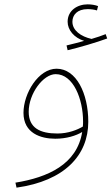

<svg xmlns="http://www.w3.org/2000/svg" viewBox="-20 -633 513 883"><path d="M291 -402C346 -415 424 -438 473 -456L466 -476C448 -469 426 -461 401 -454C352 -465 313 -493 313 -533C313 -564 335 -591 383 -591C398 -591 413 -589 426 -585L431 -605C418 -610 400 -613 383 -613C336 -613 291 -585 291 -533C291 -495 321 -459 367 -445C342 -438 320 -432 286 -424ZM56 230C277 199 386 81 386 -73C386 -203 331 -317 240 -317C157 -317 88 -204 88 -114C88 -20 168 5 234 5C286 5 330 -9 358 -26C334 123 200 183 51 207ZM112 -119C112 -203 179 -292 236 -292C318 -292 362 -176 362 -75C362 -67 362 -59 361 -51C336 -36 294 -19 244 -19C165 -19 112 -44 112 -119Z"/></svg>

Font: Noto Sans Arabic UI Th
Style: Regular
Weight: 100
Designer: Monotype Design Team, Nadine Chahine and Nizar Qandah
Foundry: Monotype Imaging Inc.
Version: Version 2.010